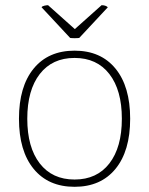

<svg xmlns="http://www.w3.org/2000/svg" viewBox="-20 -707 574 739"><path d="M53 -250Q53 -374 109.5 -443Q166 -512 267 -512Q368 -512 424.5 -443Q481 -374 481 -250Q481 -126 424.5 -57Q368 12 267 12Q166 12 109.5 -57Q53 -126 53 -250ZM449 -250Q449 -360 401 -422Q353 -484 267 -484Q181 -484 133 -422Q85 -360 85 -250Q85 -140 133 -78Q181 -16 267 -16Q353 -16 401 -78Q449 -140 449 -250ZM268 -595 371 -687Q387 -687 395 -679L285 -561Q279 -560 267 -560Q256 -560 250 -561L140 -679Q142 -683 150.5 -685Q159 -687 165 -687Z"/></svg>

Font: Arima Madurai Thin
Style: Regular
Weight: 250
Designer: Joana Correia and Natanael Gama
Foundry: NDISCOVER
Version: Version 1.020; ttfautohint (v1.5) -l 7 -r 28 -G 50 -x 13 -D 